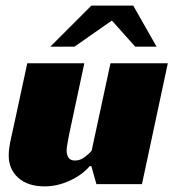

<svg xmlns="http://www.w3.org/2000/svg" viewBox="-20 -655 625 683"><path d="M373 -430H577L485 0H323L305 -64H299Q273 -33 228.5 -12.5Q184 8 139 8Q79 8 45 -22.5Q11 -53 11 -102Q11 -127 19.5 -164.5Q28 -202 35 -235L77 -430H280L230 -196Q228 -188 226 -177Q224 -166 222 -155.5Q220 -145 218.5 -135.5Q217 -126 217 -120Q217 -105 223.5 -94.5Q230 -84 247 -84Q265 -84 281 -96Q297 -108 306 -119ZM159 -489 305 -635H454L537 -489H461L378 -582L245 -489Z"/></svg>

Font: Racing Sans One
Style: Regular
Weight: 400
Designer: Pablo Impallari, Rodrigo Fuenzalida
Foundry: Pablo Impallari, Rodrigo Fuenzalida
Version: Version 1.001; ttfautohint (v0.8) -G 200 -r 50